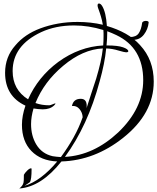

<svg xmlns="http://www.w3.org/2000/svg" viewBox="-20 -881 896 1094"><path d="M90 193Q99 186 105.5 177.5Q112 169 114 159Q115 155 115.5 145Q116 135 116 117V115Q121 105 134.5 91.5Q148 78 157 78Q160 79 160 81Q160 144 150 157L120 178Q214 149 306 39Q213 35 159 -20.5Q105 -76 105 -170Q105 -221 125 -279Q9 -333 9 -466Q9 -557 68 -623Q121 -686 209 -719Q257 -737 310.5 -746.5Q364 -756 422 -756Q459 -756 495.5 -752Q532 -748 566 -740Q562 -764 555 -787.5Q548 -811 539 -835Q536 -844 536 -850Q536 -861 544 -861Q553 -861 562 -847Q584 -811 589 -733Q648 -716 696 -689Q744 -662 778 -624Q856 -540 856 -416Q856 -234 682 -96Q520 33 330 39Q215 184 90 193ZM140 -315Q197 -443 312 -528Q432 -615 568 -622Q569 -635 569.5 -648Q570 -661 570 -673Q570 -683 570 -692.5Q570 -702 569 -710Q527 -723 485.5 -729.5Q444 -736 402 -736Q297 -736 215 -698Q52 -622 52 -476Q52 -370 140 -315ZM350 13Q514 4 654 -127Q796 -263 796 -424Q796 -608 643 -681Q630 -687 617.5 -692.5Q605 -698 591 -703V-695Q591 -679 590 -660.5Q589 -642 587 -622H592Q651 -622 681 -611.5Q711 -601 711 -589Q711 -583 698 -583Q694 -583 683 -585.5Q672 -588 655 -593Q620 -604 585 -605Q581 -562 571.5 -515Q562 -468 548 -418Q514 -291 464.5 -183.5Q415 -76 350 13ZM327 14Q368 -42 399.5 -98.5Q431 -155 451 -213Q450 -239 433 -259.5Q416 -280 390 -277Q398 -318 440 -318Q474 -318 474 -278Q474 -275 474 -271.5Q474 -268 473 -264Q487 -307 500.5 -349.5Q514 -392 528 -433Q543 -483 552.5 -525.5Q562 -568 566 -605Q452 -600 340 -506Q285 -460 246 -407.5Q207 -355 182 -294Q218 -281 261 -281Q266 -281 279 -286.5Q292 -292 295 -292L296 -291Q296 -288 288 -280Q265 -258 224 -258Q211 -258 197.5 -259.5Q184 -261 171 -263Q157 -215 157 -174Q157 -108 186 -59Q218 -5 280 9Q291 11 302.5 12Q314 13 327 14ZM739 -654Q719 -654 721 -670Q756 -670 770.5 -691.5Q785 -713 790 -751Q791 -756 797.5 -759Q804 -762 811 -762Q818 -762 823 -759.5Q828 -757 827 -752Q823 -714 800 -684Q777 -654 739 -654Z"/></svg>

Font: Lavishly Yours
Style: Regular
Weight: 400
Designer: Robert E. Leuschke
Foundry: Robert E. Leuschke
Version: Version 1.010; ttfautohint (v1.8.3)